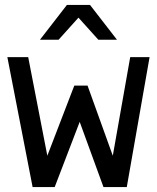

<svg xmlns="http://www.w3.org/2000/svg" viewBox="-20 -763 640 783"><path d="M457 -601H381L300 -691L219 -601H143L253 -743H347ZM590 -530 497 0H402L305 -266L203 0H113L10 -530H95L173 -128L283 -414H337L440 -128L511 -530Z"/></svg>

Font: Edlo
Style: Regular
Weight: 400
Monospace: yes
Version: Version 0.01